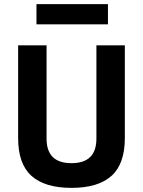

<svg xmlns="http://www.w3.org/2000/svg" viewBox="-20 -900 694 932"><path d="M522 -47Q586 -105 586 -230V-680H448V-227Q448 -108 327 -108Q206 -108 206 -227V-680H68V-230Q68 -105 132 -47Q197 12 327 12Q457 12 522 -47ZM157 -880V-782H504V-880Z"/></svg>

Font: Online Auction - Bold
Style: Bold
Weight: 500
Designer: Mohamed Mostafa, the designer of Online Auction
Foundry: Kief Type Foundry
Version: ""